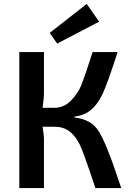

<svg xmlns="http://www.w3.org/2000/svg" viewBox="-20 -954 659 974"><path d="M483 -844 270 -733 232 -787 420 -934ZM357 -358Q442 -349 480 -289.5Q518 -230 575 -59Q588 -21 595 0H464Q405 -178 385 -220Q349 -291 296 -306Q278 -311 254 -311H196Q203 -271 203 -243V0H78V-690H203V-487Q203 -452 196 -407H254Q305 -407 341 -444.5Q377 -482 394 -525.5Q411 -569 446 -678Q449 -686 450 -690H577Q521 -519 501 -479Q461 -394 399 -372Q379 -365 357 -362Z"/></svg>

Font: Exo 2 Semi Bold
Style: Regular
Weight: 600
Designer: Natanael Gama
Version: Version 1.001;PS 001.001;hotconv 1.0.88;makeotf.lib2.5.64775